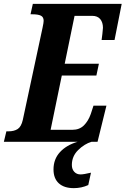

<svg xmlns="http://www.w3.org/2000/svg" viewBox="-40 -734 650 994"><path d="M-7 -54H3Q33 -54 51.5 -66Q70 -78 78 -113L180 -589Q186 -617 186 -626Q186 -646 171.5 -653Q157 -660 128 -660H118L130 -714H590L553 -527H486Q487 -532 490 -558Q493 -584 493 -590Q493 -618 479 -635Q465 -652 437 -652H346L295 -404H472L459 -343H280L222 -62H335Q371 -62 394 -84.5Q417 -107 430 -144L444 -187H511L465 0H-20ZM237 143Q237 90 270.5 53.5Q304 17 362 0H434Q397 11 364.5 43Q332 75 332 120Q332 142 344.5 155.5Q357 169 377 169Q393 169 431 160L417 224Q382 240 342 240Q292 240 264.5 215Q237 190 237 143Z"/></svg>

Font: Noto Serif CondExtraBold
Style: Italic
Weight: 800
Width: 3
Italic angle: -12°
Designer: Monotype Design Team
Foundry: Monotype Imaging Inc.
Version: Version 1.001